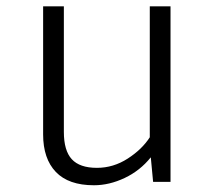

<svg xmlns="http://www.w3.org/2000/svg" viewBox="-20 -558 655 589"><path d="M175.9 -538.5V-153.3Q175.9 -95.9 200.3 -69.5Q224.6 -43.1 277.4 -43.1Q327.7 -43.1 371.8 -71.5Q415.9 -100 439.5 -136.9V-538.5H503.1V0H449.7L442.6 -75.4Q409.7 -34.4 362.6 -12.1Q315.4 10.3 268.2 10.3Q190.3 10.3 151.3 -30.5Q112.3 -71.3 112.3 -145.6V-538.5Z"/></svg>

Font: Fira Code Light
Style: Regular
Weight: 300
Monospace: yes
Designer: Carrois Corporate, Edenspiekermann AG, Nikita Prokopov
Foundry: Carrois Corporate, Edenspiekermann AG, Nikita Prokopov
Version: Version 6.000; ttfautohint (v1.8.2) -l 8 -r 50 -G 200 -x 14 